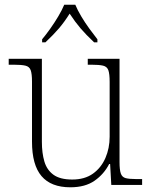

<svg xmlns="http://www.w3.org/2000/svg" viewBox="-20 -786 645 816"><path d="M279 10Q197 10 156.5 -37.5Q116 -85 116 -184V-439Q116 -472 110.5 -487.5Q105 -503 88 -507Q71 -511 38 -511H17V-536H158V-183Q158 -136 168.5 -100Q179 -64 207 -43.5Q235 -23 287 -23Q340 -23 375 -48Q410 -73 428 -114.5Q446 -156 446 -205V-438Q446 -472 440.5 -487.5Q435 -503 418 -507Q401 -511 368 -511H353V-536H488V-97Q488 -64 493.5 -48.5Q499 -33 514 -29Q529 -25 558 -25H584V0H453L448 -89H444Q422 -46 382 -18Q342 10 279 10ZM159 -619Q175 -638 193.5 -664Q212 -690 228 -717Q244 -744 253 -766H300Q309 -744 325 -717Q341 -690 360 -664Q379 -638 394 -619V-606H380Q345 -639 322 -666Q299 -693 276 -728Q254 -693 231 -666Q208 -639 173 -606H159Z"/></svg>

Font: Noto Serif Malayalam ExtraLight
Style: Regular
Weight: 200
Designer: Indian type Foundry, Jelle Bosma, Monotype Design Team
Foundry: Monotype Imaging Inc.
Version: Version 2.104; ttfautohint (v1.8.4.7-5d5b)